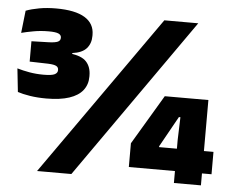

<svg xmlns="http://www.w3.org/2000/svg" viewBox="-48 -704 921 761"><g transform="rotate(5 412.0 -324.0)"><path d="M137 -289.5Q102 -289.5 72 -294.2Q42 -299 23 -305.5L13 -398.5Q35 -392 61.8 -387.2Q88.5 -382.5 117.5 -382.5Q151 -382.5 162.5 -388.5Q174 -394.5 174 -405V-406.5Q174 -411.5 172 -415.2Q170 -419 165.5 -421.5Q161 -424 153.2 -425.5Q145.5 -427 133.5 -427.5L59 -429.5V-510.5L129 -512.5Q153.5 -513.5 163.8 -518.2Q174 -523 174 -534V-535Q174 -545.5 162.8 -550.5Q151.5 -555.5 124 -555.5Q91.5 -555.5 63 -550.2Q34.5 -545 15.5 -540L25.5 -629Q48 -637.5 78.5 -643Q109 -648.5 145 -648.5Q221.5 -648.5 259.8 -625Q298 -601.5 298 -557V-552.5Q298 -522 280.5 -502.5Q263 -483 224.5 -478V-464L216 -475.5Q262 -470.5 281 -449.8Q300 -429 300 -395V-390Q300 -359 282.2 -336.2Q264.5 -313.5 228.2 -301.5Q192 -289.5 137 -289.5ZM126 0 576.5 -639H711.5L262.5 0ZM670.5 0V-172L673.5 -262H667.5L599.5 -140V-105.5L550.5 -136.5H816V-47.5H487V-142L604.5 -339.5H778V0Z"/></g></svg>

Font: Anek Latin Medium ExtraBold
Style: Regular
Weight: 800
Version: Version 1.003